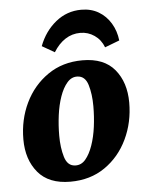

<svg xmlns="http://www.w3.org/2000/svg" viewBox="-49 -665 554 719"><g transform="rotate(-5 228.5 -306.0)"><path d="M187 13Q106 13 65.5 -35.5Q25 -84 25 -160Q25 -234 55 -296.5Q85 -359 140.5 -397.5Q196 -436 271 -436Q352 -436 392 -387.5Q432 -339 432 -263Q432 -189 402 -126Q372 -63 317 -25Q262 13 187 13ZM210 -46Q233 -45 249 -64Q265 -83 276 -114.5Q287 -146 292 -184Q297 -222 297 -261Q297 -307 286.5 -341.5Q276 -376 247 -377Q225 -378 208.5 -359Q192 -340 181 -308.5Q170 -277 165 -239Q160 -201 160 -162Q160 -117 170.5 -82Q181 -47 210 -46ZM171 -475 124 -502Q145 -557 187 -591Q229 -625 283 -625Q320 -625 348 -608.5Q376 -592 393.5 -563Q411 -534 415 -498L360 -477Q349 -506 325 -522.5Q301 -539 272 -539Q241 -539 215.5 -522.5Q190 -506 171 -475Z"/></g></svg>

Font: Rasa
Style: Bold Italic
Weight: 700
Italic angle: -7.10001°
Designer: Anna Giedrys (Yrsa+Rasa design), David Brezina (Yrsa art-direction, Rasa art-direction, design)
Foundry: Rosetta Type Foundry
Version: Version 2.004